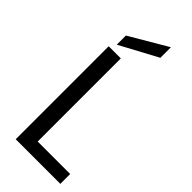

<svg xmlns="http://www.w3.org/2000/svg" viewBox="-293 -972 1018 1018"><g transform="rotate(45 216.0 -463.5)"><path d="M77.4 -697.2H168.4V-73.9H412V0H77.4ZM101.8 -801.9 314.5 -926.8V-847.7L101.8 -733.5Z"/></g></svg>

Font: Poppins Variable
Style: Regular
Weight: 100
Designer: Jonny Pinhorn
Foundry: Indian Type Foundry
Version: Version 6.000